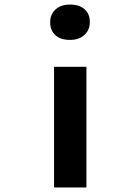

<svg xmlns="http://www.w3.org/2000/svg" viewBox="-20 -822 614 842"><path d="M217 0V-529H359V0ZM287 -647Q246 -647 223 -667.5Q200 -688 200 -725Q200 -759 223.5 -780.5Q247 -802 287 -802Q328 -802 351 -781.5Q374 -761 374 -725Q374 -691 350.5 -669Q327 -647 287 -647Z"/></svg>

Font: Lexend Zetta SemiBold
Style: Regular
Weight: 600
Designer: Bonnie Shaver-Troup, Thomas Jockin
Foundry: Lexend
Version: Version 1.007